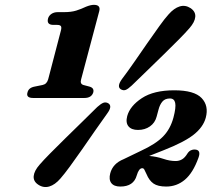

<svg xmlns="http://www.w3.org/2000/svg" viewBox="-20 -738 892 775"><path d="M196 -637.5Q167 -637.5 174 -663.5Q177 -674.5 187.5 -681.8Q198 -689 213 -689H238Q267.5 -689 287.5 -695.2Q307.5 -701.5 327.5 -711Q346.5 -718.5 359 -718.5Q387.5 -718.5 380.5 -692.5L307.5 -418Q302 -399.5 316.5 -395L341 -388.5Q361 -383 356.5 -365Q349.5 -342.5 320.5 -342.5H114Q84 -342.5 91 -365Q95.5 -384 120 -388.5L152 -395Q169 -398.5 174.5 -418L225 -611.5Q229.5 -627 226 -632.2Q222.5 -637.5 211 -637.5ZM511.5 -392.5Q496.5 -378.5 487 -375Q477.5 -371.5 467 -378Q451 -389 472 -418.5Q495.5 -449.5 521.8 -487.5Q548 -525.5 574.2 -563.2Q600.5 -601 622.8 -632Q645 -663 660.5 -680Q682.5 -705 705.2 -712Q728 -719 749.5 -705Q770 -691 768.2 -670Q766.5 -649 744.5 -624Q730 -607 702.8 -579.5Q675.5 -552 642 -519.2Q608.5 -486.5 574.2 -453.2Q540 -420 511.5 -392.5ZM372.5 -306Q387.5 -319.5 397.5 -323.2Q407.5 -327 418 -320.5Q434.5 -309 412.5 -279.5Q390 -248.5 363.5 -210.2Q337 -172 310.8 -134.2Q284.5 -96.5 261.8 -65.5Q239 -34.5 224 -17.5Q202 8 178.8 14.8Q155.5 21.5 134.5 7.5Q114 -6 116 -27.2Q118 -48.5 140 -73.5Q155 -91 182.5 -118.8Q210 -146.5 243.5 -179.5Q277 -212.5 311 -245.5Q345 -278.5 372.5 -306ZM425 -38.5Q435.5 -78 479 -95.5L549.5 -129.5Q609 -157 638.2 -187Q667.5 -217 680 -263Q691 -304.5 687.2 -322.5Q683.5 -340.5 666 -340.5Q646 -340.5 635.5 -328Q625 -315.5 620 -296L612 -266.5Q605.5 -242 585.2 -227.8Q565 -213.5 537 -213.5Q510.5 -213.5 498.5 -228.2Q486.5 -243 493.5 -269.5Q504.5 -310 552.5 -341.8Q600.5 -373.5 683.5 -373.5Q764 -373.5 793.8 -342.2Q823.5 -311 810.5 -262.5Q800 -224.5 761.5 -194.2Q723 -164 641.5 -132L582 -108.5Q612.5 -106 638.8 -97Q665 -88 689 -88Q703 -88 714.8 -94.8Q726.5 -101.5 737 -119Q743 -128 751 -131.5Q759 -135 766 -134.5Q793 -133.5 781 -101Q759 -40 726.2 -12.5Q693.5 15 651 15Q617 15 599.5 2.8Q582 -9.5 571.5 -35Q565.5 -47 562.8 -53Q560 -59 554 -59Q540.5 -59 532 -30Q519.5 15 465.5 15Q440 15 429.2 0.8Q418.5 -13.5 425 -38.5Z"/></svg>

Font: Fraunces 9pt S050
Style: Bold Italic
Weight: 700
Italic angle: -16°
Version: Version 1.000; ttfautohint (v1.8.3)